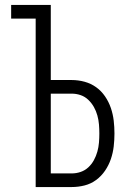

<svg xmlns="http://www.w3.org/2000/svg" viewBox="-20 -755 540 775"><path d="M124 0V-680H25V-735H185V-432H269Q296 -432 321.5 -425Q347 -418 368 -403Q389 -388 404 -366Q419 -344 427.5 -319Q436 -294 439 -268Q442 -242 442 -216Q442 -190 439 -164Q436 -138 427.5 -113Q419 -88 404 -66Q389 -44 368 -28.5Q347 -13 321.5 -6.5Q296 0 269 0ZM185 -55H269Q288 -55 305.5 -61Q323 -67 336.5 -79.5Q350 -92 359 -108.5Q368 -125 373 -143Q378 -161 379.5 -179.5Q381 -198 381 -216Q381 -234 379.5 -252.5Q378 -271 373 -289Q368 -307 359 -323Q350 -339 336.5 -352Q323 -365 305.5 -371Q288 -377 269 -377H185Z"/></svg>

Font: Iosevka Term Curly Light
Style: Regular
Weight: 300
Designer: Belleve Invis
Foundry: Belleve Invis
Version: Version 32.3.0